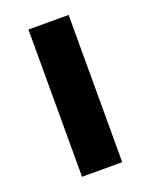

<svg xmlns="http://www.w3.org/2000/svg" viewBox="-110 -607 525 669"><g transform="rotate(-20 152.5 -273.0)"><path d="M227 0H78V-546H227Z"/></g></svg>

Font: Noto Sans Balinese
Style: Bold
Weight: 700
Designer: Aditya Bayu, David Williams
Foundry: David Williams
Version: Version 2.005; ttfautohint (v1.8.4.7-5d5b)